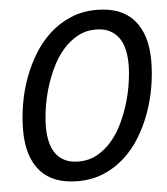

<svg xmlns="http://www.w3.org/2000/svg" viewBox="-49 -691 648 745"><g transform="rotate(-5 275.0 -319.0)"><path d="M225.1 8.8Q127.4 8.8 78.6 -47.1Q29.8 -103 29.8 -206.1Q29.8 -255.4 38.6 -307.4Q47.4 -359.4 65.2 -408.2Q83 -457 109.9 -500.5Q136.7 -543.9 172.6 -576.4Q208.5 -608.9 253.9 -627.9Q299.3 -647 354 -647Q451.2 -647 500 -590.8Q548.8 -534.7 548.8 -432.1Q548.8 -382.8 540 -330.8Q531.2 -278.8 513.4 -229.7Q495.6 -180.7 469 -137.2Q442.4 -93.8 406.2 -61.3Q370.1 -28.8 325 -10Q279.8 8.8 225.1 8.8ZM460 -425.8Q460 -459 453.4 -485.8Q446.8 -512.7 432.6 -531.5Q418.5 -550.3 396.7 -560.8Q375 -571.3 344.2 -571.3Q304.7 -571.3 272.5 -553.2Q240.2 -535.2 215.1 -505.6Q189.9 -476.1 171.9 -438.2Q153.8 -400.4 142.1 -360.6Q130.4 -320.8 124.8 -282Q119.1 -243.2 119.1 -211.9Q119.1 -178.7 125.7 -152.1Q132.3 -125.5 146.2 -106.4Q160.2 -87.4 182.1 -77.1Q204.1 -66.9 234.9 -66.9Q274.4 -66.9 306.6 -84.7Q338.9 -102.5 364 -132.1Q389.2 -161.6 407.2 -199.5Q425.3 -237.3 437 -277.1Q448.7 -316.9 454.3 -355.7Q460 -394.5 460 -425.8Z"/></g></svg>

Font: Code New Roman
Style: Italic
Weight: 400
Italic angle: -11°
Monospace: yes
Designer: Sam Radian
Foundry: Code New Roman
Version: Version 1.508 October 19, 2014